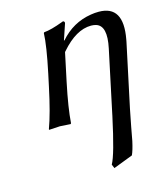

<svg xmlns="http://www.w3.org/2000/svg" viewBox="-103 -520 729 838"><g transform="rotate(-15 261.5 -100.5)"><path d="M244.1 -356.9Q301.3 -422.9 384.8 -436Q402.3 -439 420.4 -439Q533.2 -439 505.9 -291.5Q504.9 -285.6 503.9 -280.8L442.9 5.9Q437 32.7 427.7 83.5Q419.9 126 416.5 144Q407.7 184.1 398.4 204.1L310.5 237.8L303.2 220.2Q324.7 183.6 360.8 15.6Q361.8 10.7 362.8 5.9L421.9 -272.9Q442.9 -372.1 394.5 -386.2Q384.3 -389.2 372.6 -389.2Q304.7 -389.2 236.8 -311Q234.4 -308.6 233.4 -307.1L206.5 -180.2Q182.6 -66.9 178.2 0L175.3 2.9Q173.3 2.9 127.9 0L78.6 2.9L78.1 0Q102.1 -64.5 126.5 -180.2L138.2 -234.9Q163.6 -355 165.5 -411.1L168 -414.1Q199.7 -416.5 253.9 -437Q257.3 -438.5 259.3 -439Q267.1 -437 266.1 -429.2L241.7 -356.9Z"/></g></svg>

Font: Linux Biolinum Capitals O
Style: Italic Samll Caps
Weight: 400
Italic angle: -12°
Designer: Philipp H. Poll
Foundry: Philipp H. Poll
Version: Version 0.6.2